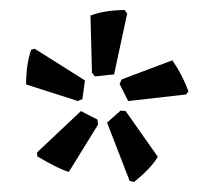

<svg xmlns="http://www.w3.org/2000/svg" viewBox="-20 -757 418 382"><path d="M228 -737 233 -730 207 -609 169 -605 163 -612 160 -726Q189 -737 228 -737ZM49 -660 149 -597 144 -560 135 -556 32 -589Q32 -630 42 -658ZM323 -637Q344 -606 355 -575L350 -569L235 -556L218 -590L222 -599ZM220 -537 230 -536 294 -445Q281 -423 247 -395L238 -397L193 -513ZM141 -536 174 -519 175 -509 117 -415Q96 -421 54 -446V-454Z"/></svg>

Font: Alegreya Sans Medium
Style: Regular
Weight: 500
Designer: Juan Pablo del Peral
Foundry: Huerta Tipografica
Version: Version 2.007